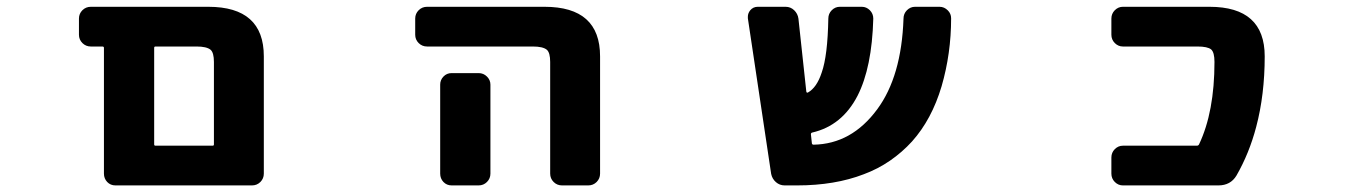

<svg xmlns="http://www.w3.org/2000/svg" viewBox="-20 -569 4040 571"><path d="M323.2 -17.6Q308.6 -17.6 298.8 -27.8Q289.1 -38.1 289.1 -52.7V-426.8Q289.1 -430.7 284.2 -430.7H250Q235.4 -430.7 225.1 -440.9Q214.8 -451.2 214.8 -465.8V-513.7Q214.8 -528.3 225.1 -538.6Q235.4 -548.8 250 -548.8H599.6Q764.6 -548.8 764.6 -401.4V-52.7Q764.6 -38.1 754.4 -27.8Q744.1 -17.6 729.5 -17.6ZM612.3 -135.7Q616.2 -135.7 616.2 -139.6V-384.8Q616.2 -412.1 606.4 -420.9Q594.7 -430.7 564.5 -430.7H442.4Q438.5 -430.7 438.5 -426.8V-139.6Q438.5 -135.7 442.4 -135.7Z M1651.4 -17.6Q1636.7 -17.6 1626.5 -27.8Q1616.2 -38.1 1616.2 -52.7V-384.8Q1616.2 -412.1 1606.4 -420.9Q1594.7 -430.7 1564.5 -430.7H1250Q1235.4 -430.7 1225.1 -440.9Q1214.8 -451.2 1214.8 -465.8V-513.7Q1214.8 -528.3 1225.1 -538.6Q1235.4 -548.8 1250 -548.8H1599.6Q1764.6 -548.8 1764.6 -401.4V-52.7Q1764.6 -38.1 1754.4 -27.8Q1744.1 -17.6 1729.5 -17.6ZM1323.2 -17.6Q1308.6 -17.6 1298.8 -27.8Q1289.1 -38.1 1289.1 -52.7V-317.4Q1289.1 -331.1 1298.8 -341.3Q1308.6 -351.6 1323.2 -351.6H1403.3Q1418 -351.6 1428.2 -341.3Q1438.5 -331.1 1438.5 -317.4V-52.7Q1438.5 -38.1 1428.2 -27.8Q1418 -17.6 1403.3 -17.6Z M2313.5 -17.6Q2298.8 -17.6 2287.6 -27.3Q2276.4 -37.1 2273.4 -51.8L2204.1 -514.6Q2204.1 -516.6 2204.1 -519.5Q2204.1 -529.3 2210.9 -538.1Q2219.7 -548.8 2233.4 -548.8H2316.4Q2331.1 -548.8 2341.8 -538.6Q2352.5 -528.3 2354.5 -513.7L2377.9 -296.9Q2378.9 -292 2382.8 -293.9Q2409.2 -308.6 2423.8 -353.5Q2441.4 -403.3 2443.4 -513.7Q2443.4 -528.3 2453.6 -538.6Q2463.9 -548.8 2477.5 -548.8H2543Q2556.6 -548.8 2566.9 -538.6Q2577.1 -528.3 2577.1 -513.7Q2573.2 -368.2 2530.3 -284.2Q2484.4 -195.3 2395.5 -174.8Q2391.6 -173.8 2391.6 -169.9L2394.5 -142.6Q2395.5 -138.7 2399.4 -138.7Q2512.7 -140.6 2588.9 -244.1Q2661.1 -341.8 2667 -513.7Q2667 -528.3 2677.2 -538.6Q2687.5 -548.8 2701.2 -548.8H2774.4Q2788.1 -548.8 2798.8 -538.1Q2808.6 -528.3 2808.6 -514.6Q2808.6 -410.2 2780.3 -312.5Q2751 -213.9 2692.4 -148.4Q2663.1 -116.2 2627 -91.3Q2590.8 -66.4 2548.8 -50.8Q2462.9 -17.6 2350.6 -17.6Z M3319.3 -17.6Q3305.7 -17.6 3295.4 -27.8Q3285.2 -38.1 3285.2 -52.7V-100.6Q3285.2 -115.2 3295.4 -125.5Q3305.7 -135.7 3319.3 -135.7H3539.1Q3543.9 -135.7 3545.9 -139.6Q3591.8 -236.3 3591.8 -384.8Q3591.8 -413.1 3582 -421.9Q3571.3 -430.7 3541 -430.7H3319.3Q3305.7 -430.7 3295.4 -440.9Q3285.2 -451.2 3285.2 -465.8V-513.7Q3285.2 -528.3 3295.4 -538.6Q3305.7 -548.8 3319.3 -548.8H3577.1Q3741.2 -548.8 3741.2 -401.4Q3741.2 -287.1 3715.8 -191.4Q3695.3 -113.3 3657.2 -46.9Q3639.6 -17.6 3603.5 -17.6Z"/></svg>

Font: Rounded-L Mgen+ 1mn bold
Style: Bold
Weight: 700
Designer: [Source Han Sans]
Ryoko NISHIZUKA  (kana & ideographs); Paul D. Hunt (Latin, Greek & Cyrillic); Wenlong ZHANG  (bopomofo
Version: Version 1.059.20150602